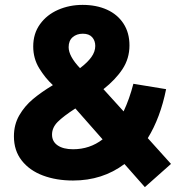

<svg xmlns="http://www.w3.org/2000/svg" viewBox="-20 -726 750 786"><path d="M37 -168Q37 -216 59 -254Q81 -292 114.8 -320.2Q148.5 -348.5 196.5 -377.5Q165 -406.5 140.5 -446.5Q116 -486.5 116 -536Q116 -588.5 143.8 -627Q171.5 -665.5 217.8 -685.8Q264 -706 318 -706Q374.5 -706 417.8 -686.5Q461 -667 485.5 -629.5Q510 -592 510 -540Q510 -486.5 481.5 -443.2Q453 -400 403.5 -361L486 -270Q510 -321 526 -383L660 -361Q636.5 -244 585 -160.5L680 -55L573 40L489.5 -54.5Q399.5 13 279 13Q210.5 13 155.8 -7.5Q101 -28 69 -68.8Q37 -109.5 37 -168ZM279 -115Q347.5 -115 400 -155.5L288.5 -282Q239 -250 216 -226.8Q193 -203.5 193 -175Q193 -146.5 216 -130.8Q239 -115 279 -115ZM307.5 -447Q338 -470 354 -492.2Q370 -514.5 370 -538Q370 -559.5 357.2 -573.8Q344.5 -588 319 -588Q294 -588 277.5 -573.8Q261 -559.5 261 -533Q261 -496 307.5 -447Z"/></svg>

Font: HK Grotesk Black
Style: Regular
Weight: 900
Designer: Alfredo Marco Pradil
Foundry: Hanken Design Co.
Version: Version 3.001